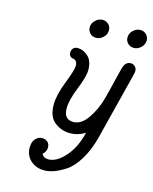

<svg xmlns="http://www.w3.org/2000/svg" viewBox="-124 -693 801 1002"><g transform="rotate(15 277.0 -192.0)"><path d="M108.9 130.9Q108.9 100.1 124 83.5Q139.2 66.9 160.2 66.9Q177.2 66.9 189.2 77.4Q201.2 87.9 201.2 106.9Q201.2 128.9 182.1 146Q193.4 166 217.8 166Q262.7 166 308.3 114.5Q354 63 373 -19Q335 4.9 292 4.9Q246.1 4.9 209 -23.4Q171.9 -51.8 171.9 -118.2Q171.9 -168.9 201.4 -244.4Q231 -319.8 231 -342.8Q231 -358.9 223.9 -366.9Q216.8 -375 208 -375.5Q199.2 -376 192.1 -382.6Q185.1 -389.2 185.1 -403.8Q185.1 -417 193.6 -426Q202.1 -435.1 216.8 -435.1Q247.6 -435.1 273.7 -411.1Q299.8 -387.2 299.8 -337.9Q299.8 -302.7 271 -231.9Q242.2 -161.1 242.2 -116.2Q242.2 -56.2 293.9 -56.2Q336.9 -56.2 371.3 -106.7Q405.8 -157.2 421.9 -217.5Q438 -277.8 452.4 -339.4Q466.8 -400.9 473.1 -411.1Q485.4 -430.2 504.9 -430.2Q518.1 -430.2 528.1 -420.7Q538.1 -411.1 538.1 -397Q538.1 -388.2 534.2 -374L442.9 -12.2Q423.8 61 391.8 112.5Q359.9 164.1 324.5 186.5Q289.1 209 262 218Q234.9 227.1 212.9 227.1Q168 227.1 138.4 200.4Q108.9 173.8 108.9 130.9ZM249 -556.2Q249 -578.1 266.6 -594.5Q284.2 -610.8 305.2 -610.8Q323.2 -610.8 336.7 -598.4Q350.1 -585.9 350.1 -565.9Q350.1 -543.9 333 -527.6Q315.9 -511.2 294.9 -511.2Q273.9 -511.2 261.5 -524.7Q249 -538.1 249 -556.2ZM453.1 -555.2Q453.1 -578.1 470.5 -594.5Q487.8 -610.8 508.8 -610.8Q528.8 -610.8 541.5 -597.4Q554.2 -584 554.2 -565.9Q554.2 -543.9 537.1 -527.6Q520 -511.2 499 -511.2Q479 -511.2 466.1 -524.2Q453.1 -537.1 453.1 -555.2Z"/></g></svg>

Font: CMU Typewriter Text
Style: Italic
Weight: 500
Italic angle: -14.04°
Version: Version 0.7.0